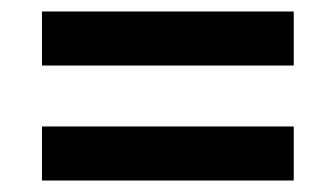

<svg xmlns="http://www.w3.org/2000/svg" viewBox="-20 -538 584 334"><path d="M53 -424V-518H491V-424ZM53 -224V-318H491V-224Z"/></svg>

Font: Instrument Sans SemiBold
Style: Regular
Weight: 600
Designer: Rodrigo Fuenzalida
Foundry: fragTYPE
Version: Version 1.000;gftools[0.9.28]